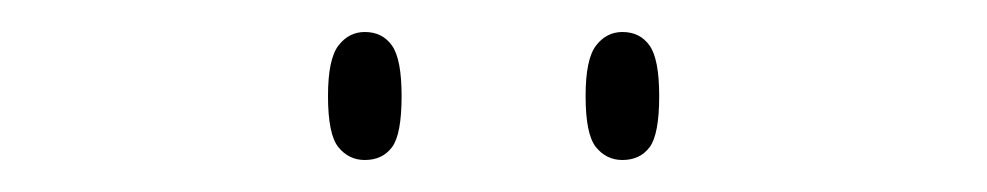

<svg xmlns="http://www.w3.org/2000/svg" viewBox="-20 -758 617 120"><path d="M369 -658Q359 -658 352.5 -666Q346 -674 346 -698Q346 -721 352.5 -729.5Q359 -738 369 -738Q380 -738 386 -729.5Q392 -721 392 -698Q392 -674 386 -666Q380 -658 369 -658ZM208 -658Q198 -658 191.5 -666Q185 -674 185 -698Q185 -721 191.5 -729.5Q198 -738 208 -738Q219 -738 225 -729.5Q231 -721 231 -698Q231 -674 225 -666Q219 -658 208 -658Z"/></svg>

Font: Noto Serif Armenian Thin
Style: Regular
Weight: 250
Version: Version 2.007